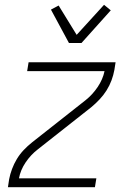

<svg xmlns="http://www.w3.org/2000/svg" viewBox="-20 -779 540 799"><path d="M13 0 18 -33Q22 -54 30 -75.5Q38 -97 50 -117Q62 -137 78.5 -154.5Q95 -172 114 -187L336 -362Q365 -385 386.5 -417Q408 -449 415 -483H93L99 -520H461L456 -488Q452 -466 444 -444.5Q436 -423 423.5 -403Q411 -383 394.5 -365.5Q378 -348 360 -333L138 -158Q108 -135 86.5 -103Q65 -71 59 -37H381L375 0ZM267 -600 192 -739 224 -756 299 -634 413 -759 441 -736 319 -600Z"/></svg>

Font: Iosevka Term Curly Extralight
Style: Italic
Weight: 200
Italic angle: -9°
Designer: Belleve Invis
Foundry: Belleve Invis
Version: Version 32.3.0